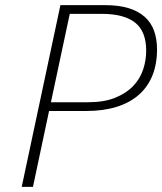

<svg xmlns="http://www.w3.org/2000/svg" viewBox="-20 -731 634 751"><path d="M179.2 -331.1H324.7Q386.7 -331.1 429.9 -348.4Q473.1 -365.7 500.2 -393.8Q527.3 -421.9 539.6 -458.3Q551.8 -494.6 551.8 -532.7Q551.8 -608.4 508.3 -642.6Q464.8 -676.8 378.9 -676.8H252.9ZM171.9 -296.9 108.9 0H64.9L216.3 -710.9H391.1Q444.3 -710.9 482.7 -699.2Q521 -687.5 545.9 -665.3Q570.8 -643.1 582.5 -610.8Q594.2 -578.6 594.2 -537.6Q594.2 -480.5 576.2 -435.8Q558.1 -391.1 522.9 -360.1Q487.8 -329.1 436 -313Q384.3 -296.9 317.4 -296.9Z"/></svg>

Font: Ufes Sans Thin
Style: Italic
Weight: 100
Designer: Ricardo Esteves & Thais Bronze
Foundry: ProDesignUfes - Ricardo Esteves, Thais Bronze
Version: Version 2.0